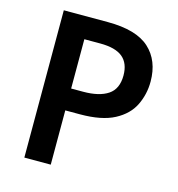

<svg xmlns="http://www.w3.org/2000/svg" viewBox="-106 -806 832 899"><g transform="rotate(15 309.5 -357.0)"><path d="M306 -714Q445 -714 508.5 -656Q572 -598 572 -496Q572 -435 546 -381.5Q520 -328 458.5 -295.5Q397 -263 292 -263H221V0H93V-714ZM298 -608H221V-369H279Q357 -369 399.5 -397.5Q442 -426 442 -491Q442 -550 407 -579Q372 -608 298 -608Z"/></g></svg>

Font: Noto Sans Tangsa SemiBold
Style: Regular
Weight: 600
Version: Version 1.504